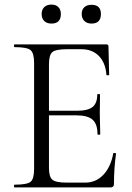

<svg xmlns="http://www.w3.org/2000/svg" viewBox="-20 -819 577 839"><path d="M205 -716Q185 -716 173.5 -727Q162 -738 162 -758Q162 -777 173.5 -788Q185 -799 205 -799Q224 -799 235 -788Q246 -777 246 -758Q246 -716 205 -716ZM380 -716Q360 -716 348.5 -727.5Q337 -739 337 -758Q337 -777 348.5 -787.5Q360 -798 380 -798Q421 -798 421 -758Q421 -716 380 -716ZM475 -149Q476 -151 481.5 -150.5Q487 -150 487 -147Q478 -84 478 -15Q478 0 463 0H44Q41 0 41 -6Q41 -12 44 -12Q98 -12 113.5 -24.5Q129 -37 129 -81V-544Q129 -587 113.5 -600Q98 -613 44 -613Q41 -613 41 -619Q41 -625 44 -625H445Q454 -625 454 -616L457 -492Q457 -490 451 -490Q445 -490 445 -492Q441 -545 412 -574.5Q383 -604 335 -604H274Q224 -604 209 -591.5Q194 -579 194 -539V-335H316Q364 -335 384.5 -351.5Q405 -368 405 -406Q405 -408 411 -408Q417 -408 417 -406Q417 -384 416.5 -359.5Q416 -335 416 -325Q416 -310 417 -280Q418 -250 418 -233Q418 -230 412 -230Q406 -230 406 -233Q406 -277 384.5 -296Q363 -315 313 -315H194V-85Q194 -46 209 -33.5Q224 -21 272 -21H352Q399 -21 431.5 -55Q464 -89 475 -149Z"/></svg>

Font: Cormorant SC
Style: Regular
Weight: 400
Designer: Christian Thalmann (Catharsis Fonts)
Version: Version 1.000;PS 002.000;hotconv 1.0.88;makeotf.lib2.5.64775